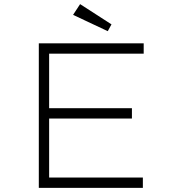

<svg xmlns="http://www.w3.org/2000/svg" viewBox="-20 -910 847 930"><path d="M168 0V-700H676V-650H218V-50H672V0ZM195 -336V-386H619V-336ZM502 -759 334 -838 368 -890 520 -792Z"/></svg>

Font: Lexend Peta ExtraLight
Style: Regular
Weight: 250
Version: Version 1.007